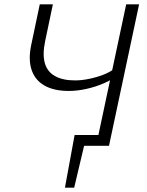

<svg xmlns="http://www.w3.org/2000/svg" viewBox="-20 -678 684 893"><path d="M282 195 327 -50H383L325 195ZM341 0 327 -50H448L438 0ZM427 0 567 -658H627L487 0ZM300 -255Q231 -255 187 -280Q143 -305 127 -353Q111 -401 125 -468L165 -658H226L190 -487Q177 -425 188.5 -384.5Q200 -344 236 -324Q272 -304 329 -304Q359 -304 393.5 -311Q428 -318 459.5 -330Q491 -342 511 -358L533 -332Q505 -309 465 -291.5Q425 -274 382 -264.5Q339 -255 300 -255Z"/></svg>

Font: Ysabeau Infant Light
Style: Italic
Weight: 300
Italic angle: -12°
Designer: Christian Thalmann (Catharsis Fonts)
Version: Version 2.001;gftools[0.9.30]; featfreeze: ss01,ss02,lnum